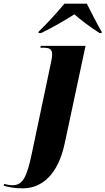

<svg xmlns="http://www.w3.org/2000/svg" viewBox="-154 -786 574 1046"><path d="M56 -613V-606H70C135 -637 211 -682 251 -708C282 -681 328 -645 388 -606H400V-613C379 -647 339 -727 319 -766H197C157 -718 104 -659 56 -613ZM-29 240C70 240 162 170 199 -7L312 -536H68L66 -526H81C120 -526 130 -516 130 -488C130 -473 126 -455 121 -432L20 47C-8 181 -30 223 -86 223C-100 223 -122 219 -131 216L-134 226C-100 235 -73 240 -29 240Z"/></svg>

Font: Noto Serif Display SemiCondensed ExtraBold
Style: Italic
Weight: 800
Width: 4
Italic angle: -12°
Designer: Monotype Design Team
Foundry: Monotype Imaging Inc.
Version: Version 2.009